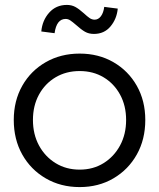

<svg xmlns="http://www.w3.org/2000/svg" viewBox="-20 -751 647 781"><path d="M304 10Q227 10 166 -25.5Q105 -61 70.5 -122.5Q36 -184 36 -263Q36 -341 70.5 -402Q105 -463 166 -498Q227 -533 304 -533Q381 -533 441.5 -498Q502 -463 536.5 -402Q571 -341 571 -263Q571 -184 536.5 -122.5Q502 -61 441.5 -25.5Q381 10 304 10ZM304 -61Q359 -61 401.5 -87.5Q444 -114 468.5 -159.5Q493 -205 493 -263Q493 -321 468.5 -366Q444 -411 401.5 -436.5Q359 -462 304 -462Q249 -462 206 -436.5Q163 -411 138.5 -366Q114 -321 114 -263Q114 -205 138.5 -159.5Q163 -114 206 -87.5Q249 -61 304 -61ZM362 -613Q341 -613 325.5 -622Q310 -631 290 -649Q275 -662 266 -668Q257 -674 247 -674Q210 -674 202 -616L148 -623Q152 -668 180 -699.5Q208 -731 252 -731Q271 -731 286 -723Q301 -715 321 -697Q335 -684 344.5 -677.5Q354 -671 365 -671Q380 -671 390.5 -685Q401 -699 404 -723L459 -716Q455 -674 429.5 -643.5Q404 -613 362 -613Z"/></svg>

Font: Lexend Light
Style: Regular
Weight: 300
Designer: Bonnie Shaver-Troup, Thomas Jockin
Foundry: Lexend
Version: Version 1.007; ttfautohint (v1.8.3)